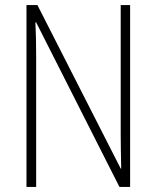

<svg xmlns="http://www.w3.org/2000/svg" viewBox="-20 -734 615 754"><path d="M491 0V-714H454V-211C454 -174 455 -120 456 -72H454L127 -714H84V0H122V-512C122 -566 121 -606 119 -646H122L449 0Z"/></svg>

Font: Noto Sans Hebrew Condensed ExtraLight
Style: Regular
Weight: 200
Width: 3
Designer: Monotype Design Team
Foundry: Monotype Imaging Inc.
Version: Version 2.004